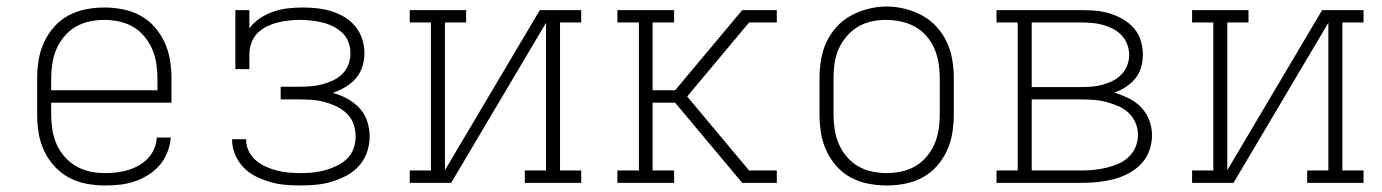

<svg xmlns="http://www.w3.org/2000/svg" viewBox="-20 -561 4240 589"><path d="M302 8Q273 8 244.5 2.5Q216 -3 191 -16.5Q166 -30 146.5 -51.5Q127 -73 115 -99Q103 -125 98.5 -153Q94 -181 94 -210V-320Q94 -348 98.5 -376.5Q103 -405 115 -431Q127 -457 146 -478.5Q165 -500 190 -513.5Q215 -527 243.5 -532.5Q272 -538 300 -538Q328 -538 356.5 -532.5Q385 -527 410 -513.5Q435 -500 454 -478.5Q473 -457 485 -431Q497 -405 501.5 -376.5Q506 -348 506 -320V-246H137V-210Q137 -187 140.5 -164Q144 -141 153 -120Q162 -99 177.5 -81Q193 -63 213 -51.5Q233 -40 255.5 -35Q278 -30 302 -30Q319 -30 337 -32Q355 -34 372 -39Q389 -44 405 -53Q421 -62 433.5 -75Q446 -88 453 -104.5Q460 -121 461 -139H504Q502 -116 493.5 -94Q485 -72 470 -54.5Q455 -37 435 -24.5Q415 -12 393 -4.5Q371 3 348 5.5Q325 8 302 8ZM463 -284V-320Q463 -343 459.5 -366Q456 -389 447 -410Q438 -431 423 -449Q408 -467 388.5 -478.5Q369 -490 346 -495Q323 -500 300 -500Q277 -500 254 -495Q231 -490 211.5 -478.5Q192 -467 177 -449Q162 -431 153 -410Q144 -389 140.5 -366Q137 -343 137 -320V-284Z M903 8Q879 8 855.5 6Q832 4 809.5 -2.5Q787 -9 765.5 -19.5Q744 -30 727.5 -47Q711 -64 701.5 -86Q692 -108 692 -132Q692 -132 692 -132.5Q692 -133 692 -134H735Q735 -133 735 -133Q735 -133 735 -133Q735 -114 743 -97.5Q751 -81 765 -69Q779 -57 796 -49.5Q813 -42 830.5 -37.5Q848 -33 866.5 -31.5Q885 -30 903 -30Q922 -30 941 -32Q960 -34 978 -39Q996 -44 1013.5 -52.5Q1031 -61 1044.5 -74Q1058 -87 1064.5 -105Q1071 -123 1071 -142Q1071 -162 1064.5 -180.5Q1058 -199 1044 -212.5Q1030 -226 1012.5 -234.5Q995 -243 976.5 -248Q958 -253 938.5 -254.5Q919 -256 900 -256H841V-295H900Q917 -295 934.5 -296.5Q952 -298 969 -302.5Q986 -307 1002 -314.5Q1018 -322 1030.5 -334.5Q1043 -347 1049 -363.5Q1055 -380 1055 -397Q1055 -415 1049 -431.5Q1043 -448 1030.5 -460Q1018 -472 1002 -480Q986 -488 969 -492Q952 -496 935 -498Q918 -500 900 -500Q900 -500 900 -500Q900 -500 900 -500Q882 -500 864.5 -498Q847 -496 830 -491.5Q813 -487 797 -479Q781 -471 769 -458.5Q757 -446 751 -429Q745 -412 745 -394V-349H702V-530H745V-474Q758 -492 777.5 -505Q797 -518 819 -525.5Q841 -533 864 -535.5Q887 -538 909 -538Q909 -538 909 -538Q909 -538 910 -538Q932 -538 954 -535.5Q976 -533 997 -526.5Q1018 -520 1037 -508.5Q1056 -497 1070 -480Q1084 -463 1091 -441.5Q1098 -420 1098 -398Q1098 -377 1091.5 -356.5Q1085 -336 1071.5 -320.5Q1058 -305 1039.5 -294Q1021 -283 1001 -276Q1024 -270 1045 -258.5Q1066 -247 1082.5 -229.5Q1099 -212 1106.5 -189Q1114 -166 1114 -142Q1114 -118 1106 -94.5Q1098 -71 1081.5 -52.5Q1065 -34 1043.5 -22.5Q1022 -11 999 -4Q976 3 951.5 5.5Q927 8 903 8Z M1237 0V-38H1302V-492H1237V-530H1410V-492H1345V-39L1636 -530H1763V-492H1698V-38H1763V0H1590V-38H1655V-491L1364 0Z M1874 0V-38H1940V-492H1874V-530H2048V-492H1982V-284H2051L2257 -530H2363V-492H2278L2088 -265L2278 -38H2363V0H2257L2051 -246H1982V-38H2048V0Z M2700 8Q2672 8 2643.5 2.5Q2615 -3 2590 -16.5Q2565 -30 2546 -51.5Q2527 -73 2515 -99Q2503 -125 2498.5 -153.5Q2494 -182 2494 -210V-320Q2494 -348 2498.5 -376.5Q2503 -405 2515 -431Q2527 -457 2546.5 -478.5Q2566 -500 2591 -513.5Q2616 -527 2644 -534Q2672 -541 2700 -541Q2728 -541 2756 -534Q2784 -527 2809 -513.5Q2834 -500 2853.5 -478.5Q2873 -457 2885 -431Q2897 -405 2901.5 -376.5Q2906 -348 2906 -320V-210Q2906 -182 2901.5 -153.5Q2897 -125 2885 -99Q2873 -73 2854 -51.5Q2835 -30 2810 -16.5Q2785 -3 2756.5 2.5Q2728 8 2700 8ZM2700 -30Q2723 -30 2746 -35Q2769 -40 2788.5 -51.5Q2808 -63 2823 -81Q2838 -99 2847 -120Q2856 -141 2859.5 -164Q2863 -187 2863 -210V-320Q2863 -343 2859.5 -366Q2856 -389 2847 -410.5Q2838 -432 2822.5 -450Q2807 -468 2787 -479Q2767 -490 2744 -495Q2721 -500 2698 -500Q2675 -500 2652.5 -495Q2630 -490 2610.5 -478Q2591 -466 2576 -448Q2561 -430 2552 -409Q2543 -388 2540 -365.5Q2537 -343 2537 -320V-210Q2537 -187 2540.5 -164Q2544 -141 2553 -120Q2562 -99 2577 -81Q2592 -63 2611.5 -51.5Q2631 -40 2654 -35Q2677 -30 2700 -30Z M3037 0V-38H3102V-492H3037V-530H3298Q3320 -530 3342 -528Q3364 -526 3385 -519.5Q3406 -513 3425 -502Q3444 -491 3458.5 -474.5Q3473 -458 3479.5 -436.5Q3486 -415 3486 -394Q3486 -374 3480.5 -354.5Q3475 -335 3462.5 -320Q3450 -305 3433.5 -294Q3417 -283 3398 -277Q3421 -270 3442.5 -259.5Q3464 -249 3480.5 -232Q3497 -215 3505.5 -192.5Q3514 -170 3514 -146Q3514 -122 3505.5 -98.5Q3497 -75 3480 -57.5Q3463 -40 3441 -28.5Q3419 -17 3395.5 -11Q3372 -5 3347.5 -2.5Q3323 0 3298 0ZM3145 -294H3298Q3315 -294 3331.5 -295.5Q3348 -297 3364 -301.5Q3380 -306 3394.5 -313.5Q3409 -321 3420.5 -333Q3432 -345 3438 -360.5Q3444 -376 3444 -393Q3444 -409 3438 -425Q3432 -441 3420.5 -453Q3409 -465 3394.5 -472.5Q3380 -480 3364 -484.5Q3348 -489 3331.5 -490.5Q3315 -492 3298 -492H3145ZM3298 -38Q3317 -38 3336.5 -40Q3356 -42 3374.5 -46.5Q3393 -51 3410.5 -58.5Q3428 -66 3442 -79Q3456 -92 3463.5 -110Q3471 -128 3471 -147Q3471 -166 3463.5 -184Q3456 -202 3442 -215Q3428 -228 3410.5 -235.5Q3393 -243 3374.5 -248Q3356 -253 3336.5 -254.5Q3317 -256 3298 -256H3145V-38Z M3637 0V-38H3702V-492H3637V-530H3810V-492H3745V-39L4036 -530H4163V-492H4098V-38H4163V0H3990V-38H4055V-491L3764 0Z"/></svg>

Font: Iosevka Curly Slab XLtEx
Style: Regular
Weight: 200
Width: 7
Monospace: yes
Designer: Belleve Invis
Foundry: Belleve Invis
Version: Version 11.1.0; ttfautohint (v1.8.3)